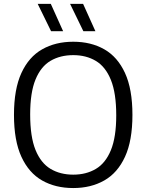

<svg xmlns="http://www.w3.org/2000/svg" viewBox="-20 -966 760 996"><path d="M360 9.5Q267.5 9.5 198.5 -29.8Q129.5 -69 91 -152.8Q52.5 -236.5 52.5 -370Q52.5 -503.5 91 -587.2Q129.5 -671 198.8 -710.2Q268 -749.5 360 -749.5Q452 -749.5 521 -710.2Q590 -671 628.5 -587.2Q667 -503.5 667 -370Q667 -236.5 628.5 -152.8Q590 -69 520.8 -29.8Q451.5 9.5 360 9.5ZM360 -60Q427 -60 477.2 -89.8Q527.5 -119.5 555.2 -187Q583 -254.5 583 -367.5Q583 -483 555.2 -551.5Q527.5 -620 477.2 -650Q427 -680 360 -680Q292.5 -680 242.2 -650.5Q192 -621 164.2 -553.5Q136.5 -486 136.5 -372.5Q136.5 -256.5 164.2 -188.2Q192 -120 242.2 -90Q292.5 -60 360 -60ZM412.5 -804 343.5 -946H411L475 -804ZM245 -804 175.5 -946H243.5L307.5 -804Z"/></svg>

Font: Encode Sans Condensed Thin
Style: Regular
Weight: 400
Version: Version 3.002